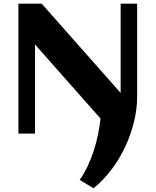

<svg xmlns="http://www.w3.org/2000/svg" viewBox="-20 -723 842 1039"><path d="M169.4 0H79.6V-703.1H205.6L632.8 -220.2V-703.1H722.2V-200.2Q722.2 -132.3 704.8 -62.3Q687.5 7.8 656.5 73.5Q625.5 139.2 582 196.3Q538.6 253.4 486.3 295.9L411.1 250.5Q434.6 217.8 453.4 178.2Q472.2 138.7 486.3 95.5Q500.5 52.2 510 7.1Q519.5 -38.1 523.9 -81.5L169.4 -482.4Z"/></svg>

Font: Aclonica
Style: Regular
Weight: 400
Version: Version 1.001